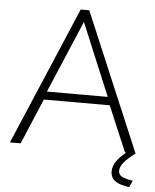

<svg xmlns="http://www.w3.org/2000/svg" viewBox="-59 -759 793 984"><g transform="rotate(5 337.5 -267.5)"><path d="M316 -710H360L660 0H606L507 -234H168L69 0H14ZM493 -276 338 -648 180 -276ZM546 103Q546 73 567.5 44.5Q589 16 633 -15H646L661 0Q620 31 602 53.5Q584 76 584 96Q584 116 602 125.5Q620 135 658 141L643 175Q605 170 583.5 159.5Q562 149 554 134.5Q546 120 546 103Z"/></g></svg>

Font: Raleway Thin Light
Style: Regular
Weight: 300
Version: Version 4.026